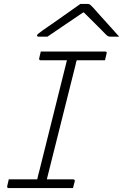

<svg xmlns="http://www.w3.org/2000/svg" viewBox="-20 -964 631 984"><path d="M354 0H25Q19 0 17.5 -3.5Q16 -7 17 -11Q19 -20 21 -28Q23 -36 25 -45H171Q173 -56 176 -67.5Q179 -79 182 -90Q217 -231 252.5 -372.5Q288 -514 323 -655H189Q183 -655 181.5 -658.5Q180 -662 181 -666Q183 -675 185 -683Q187 -691 189 -700H518Q530 -700 526 -689Q524 -680 522 -672Q520 -664 518 -655H373Q371 -649 369.5 -643Q368 -637 367 -631Q330 -485 293.5 -338Q257 -191 220 -45H354Q365 -45 363 -34Q361 -26 358.5 -17.5Q356 -9 354 0ZM392 -944H428Q436 -944 441 -940.5Q446 -937 459 -923Q469 -912 492 -886Q515 -860 542.5 -830Q570 -800 591 -776H551Q539 -776 534.5 -778Q530 -780 523 -787Q508 -802 480 -830.5Q452 -859 410 -900H406Q345 -859 301 -829Q257 -799 223 -776H180Q168 -776 170 -783Q171 -787 176.5 -791.5Q182 -796 201 -810Q217 -821 243 -839Q269 -857 298 -877.5Q327 -898 352.5 -916Q378 -934 392 -944Z"/></svg>

Font: Recursive Sn Lnr St Lt
Style: Italic
Weight: 300
Italic angle: -15°
Version: Version 1.079;hotconv 1.0.112;makeotfexe 2.5.65598; ttfautoh